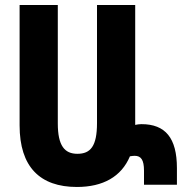

<svg xmlns="http://www.w3.org/2000/svg" viewBox="-20 -734 733 764"><path d="M286 10C390 10 463 -31 497 -112C503 -113 510 -114 516 -114C541 -114 553 -98 553 -55V1H684V-65C684 -185 638 -240 543 -240C535 -240 526 -239 518 -237V-714H366V-244C366 -152 340 -122 288 -122C237 -122 210 -154 210 -243V-714H58V-235C58 -70 139 10 286 10Z"/></svg>

Font: Noto Sans Armenian ExtraCondensed ExtraBold
Style: Regular
Weight: 800
Width: 2
Designer: Monotype Design Team
Foundry: Monotype Imaging Inc.
Version: Version 2.008